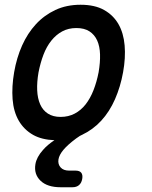

<svg xmlns="http://www.w3.org/2000/svg" viewBox="-20 -580 640 808"><path d="M298 138Q315 138 322 147Q329 156 326 173Q323 190 312.5 199Q302 208 285 208H235Q179 208 150.5 180.5Q122 153 129 111Q134 81 161 51Q179 30 209 10Q156 8 120 -12Q81 -34 59 -72Q37 -110 33 -162.5Q29 -215 39.5 -276Q50 -337 73 -388.5Q96 -440 131 -478Q166 -516 213 -538Q260 -560 319 -560Q379 -560 418 -538Q457 -516 478.5 -478.5Q500 -441 504.5 -389Q509 -337 498 -276Q487 -215 464 -162.5Q441 -110 406 -72Q371 -34 324 -12L316 -8L300 3Q265 29 247 50.5Q229 72 226 91Q223 111 235 124.5Q247 138 271 138ZM235 -88Q268 -88 294.5 -102Q321 -116 340.5 -141Q360 -166 373.5 -200.5Q387 -235 395 -276Q402 -317 401 -351Q400 -385 389 -409.5Q378 -434 356.5 -448Q335 -462 301.5 -462Q268 -462 242 -448Q216 -434 196 -409Q176 -384 163 -350Q150 -316 142 -275Q135 -234 136.5 -200Q138 -166 149 -141Q160 -116 181.5 -102Q203 -88 235 -88Z"/></svg>

Font: Maple Mono NL Medium
Style: Italic
Weight: 500
Italic angle: -10°
Monospace: yes
Designer: subframe7536
Version: Version 7.000